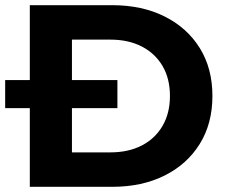

<svg xmlns="http://www.w3.org/2000/svg" viewBox="-32 -720 878 740"><path d="M82.9 0V-700H400.8Q515.4 -700 602.3 -656.6Q689.2 -613.2 737.9 -534.9Q786.7 -456.6 786.7 -350Q786.7 -243.8 737.9 -165.3Q689.2 -86.8 602.3 -43.4Q515.4 0 400.8 0ZM245.3 -132.7H393.2Q463.1 -132.7 514.5 -159.3Q565.9 -185.8 594.4 -234.8Q623 -283.7 623 -350Q623 -417.3 594.4 -465.7Q565.9 -514.2 514.5 -540.7Q463.1 -567.3 393.2 -567.3H245.3ZM-12.1 -303.3V-411.5H420.5V-303.3Z"/></svg>

Font: Montserrat Thin
Style: Regular
Weight: 100
Designer: Julieta Ulanovsky
Foundry: Julieta Ulanovsky
Version: Version 9.000